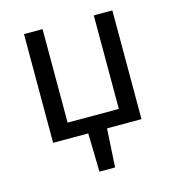

<svg xmlns="http://www.w3.org/2000/svg" viewBox="-100 -571 758 829"><g transform="rotate(-15 279.0 -157.0)"><path d="M243 172H313L323 0H477V-486H394V-68H165V-486H82V0H239Z"/></g></svg>

Font: DAIFUKU Sans
Style: Regular
Weight: 400
Designer: Original font ‘Source Han Sans JP’ : Paul D. Hunt
Foundry: Daifuku
Version: Version 1.000